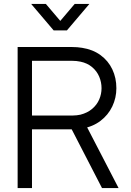

<svg xmlns="http://www.w3.org/2000/svg" viewBox="-20 -960 670 980"><path d="M333 -325 412.3 -334 585.3 0H500.7ZM70 -720H348Q374.2 -720 398.7 -716Q453.7 -707.5 493.2 -678.6Q532.7 -649.7 553.3 -606.1Q574 -562.5 574 -510Q574 -460.5 553.2 -416.8Q532.3 -373 492.7 -342.9Q453 -312.8 398.7 -304Q374.2 -300 348 -300H143.3V0H70ZM350.8 -370.3Q361.7 -370.7 371.8 -371.6Q381.8 -372.5 390.7 -374.7Q426 -383.7 450.2 -404.2Q474.5 -424.8 486.4 -452.3Q498.3 -479.8 498.3 -510Q498.3 -540.5 486.4 -568.7Q474.5 -596.8 450.2 -617.4Q425.8 -638 390.7 -645.3Q370.5 -649.7 346 -649.7H143.3V-370.3H346ZM214 -940 287.7 -853.3 361.3 -940H436.3L321.7 -805H253.7L139 -940Z"/></svg>

Font: Tap Sans
Style: Regular
Weight: 400
Designer: Tap Payments
Foundry: Tap Payments
Version: Version 1.001;Glyphs 3.1.2 (3151)